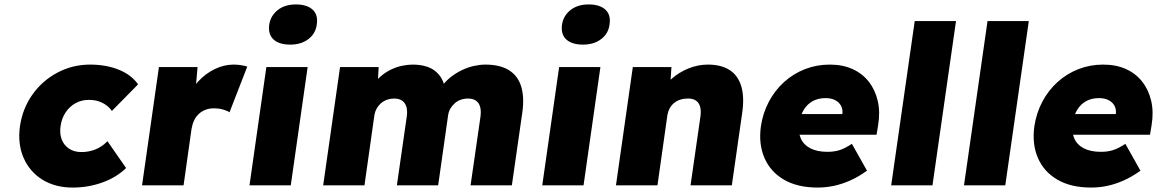

<svg xmlns="http://www.w3.org/2000/svg" viewBox="-20 -835 5213 865"><path d="M307 10Q228 10 170.5 -26Q113 -62 86 -124.5Q59 -187 70 -267Q82 -347 126.5 -409.5Q171 -472 239 -508Q307 -544 386 -544Q458 -544 515 -521Q572 -498 602 -455L484 -335Q475 -349 459.5 -360.5Q444 -372 424.5 -378.5Q405 -385 380 -385Q347 -385 320 -370Q293 -355 275.5 -328.5Q258 -302 253 -268Q248 -234 257.5 -208Q267 -182 290 -166Q313 -150 346 -150Q371 -150 392.5 -156Q414 -162 432 -173Q450 -184 464 -199L548 -78Q505 -36 441.5 -13Q378 10 307 10Z M620 0 696 -533H870L855 -358L820 -388Q840 -432 872.5 -467.5Q905 -503 947 -523.5Q989 -544 1032 -544Q1050 -544 1065.5 -541.5Q1081 -539 1094 -535L1014 -329Q1004 -336 985 -341.5Q966 -347 943 -347Q923 -347 906 -340.5Q889 -334 876 -322Q863 -310 855 -293.5Q847 -277 843 -255L807 0Z M1104 0 1180 -533H1366L1290 0ZM1288 -634Q1237 -634 1212 -657.5Q1187 -681 1193 -724Q1199 -764 1231 -789.5Q1263 -815 1313 -815Q1363 -815 1388.5 -791.5Q1414 -768 1407 -724Q1402 -684 1369.5 -659Q1337 -634 1288 -634Z M1436 0 1512 -533H1686L1681 -445L1658 -449Q1676 -475 1697.5 -493Q1719 -511 1743.5 -522.5Q1768 -534 1793 -539Q1818 -544 1840 -544Q1877 -544 1907 -533.5Q1937 -523 1958 -498Q1979 -473 1988 -428L1959 -430L1969 -444Q1988 -470 2011 -488Q2034 -506 2061 -519Q2088 -532 2115.5 -538Q2143 -544 2167 -544Q2232 -544 2272.5 -519Q2313 -494 2328 -445.5Q2343 -397 2333 -327L2286 0H2100L2145 -312Q2148 -338 2142.5 -355.5Q2137 -373 2123.5 -382Q2110 -391 2088 -391Q2071 -391 2055.5 -385.5Q2040 -380 2028.5 -369.5Q2017 -359 2009.5 -346.5Q2002 -334 1999 -317L1954 0H1768L1813 -313Q1816 -338 1810.5 -355Q1805 -372 1791.5 -381.5Q1778 -391 1756 -391Q1739 -391 1723.5 -385.5Q1708 -380 1696.5 -370Q1685 -360 1677.5 -347Q1670 -334 1667 -318L1622 0Z M2423 0 2499 -533H2685L2609 0ZM2607 -634Q2556 -634 2531 -657.5Q2506 -681 2512 -724Q2518 -764 2550 -789.5Q2582 -815 2632 -815Q2682 -815 2707.5 -791.5Q2733 -768 2726 -724Q2721 -684 2688.5 -659Q2656 -634 2607 -634Z M2755 0 2831 -533H3005L2998 -425L2958 -413Q2973 -451 3006.5 -480.5Q3040 -510 3082.5 -527Q3125 -544 3169 -544Q3229 -544 3267 -519.5Q3305 -495 3319.5 -446.5Q3334 -398 3324 -328L3277 0H3091L3136 -313Q3139 -339 3133.5 -356.5Q3128 -374 3113.5 -383Q3099 -392 3077 -391Q3060 -391 3044.5 -386Q3029 -381 3016.5 -370.5Q3004 -360 2997 -347Q2990 -334 2987 -318L2942 0H2849Q2815 0 2791.5 0Q2768 0 2755 0Z M3664 10Q3573 10 3512 -25.5Q3451 -61 3424 -123.5Q3397 -186 3408 -266Q3417 -326 3444 -377Q3471 -428 3512.5 -465.5Q3554 -503 3606.5 -523.5Q3659 -544 3718 -544Q3776 -544 3820.5 -524Q3865 -504 3894 -467Q3923 -430 3934.5 -380Q3946 -330 3936 -270L3929 -228H3509L3499 -321H3793L3772 -301L3775 -320Q3778 -342 3769 -358.5Q3760 -375 3742 -384Q3724 -393 3700 -393Q3666 -393 3641.5 -379.5Q3617 -366 3601.5 -341Q3586 -316 3581 -281Q3575 -241 3587.5 -212Q3600 -183 3630.5 -167Q3661 -151 3708 -151Q3739 -151 3763.5 -159Q3788 -167 3818 -187L3886 -66Q3847 -38 3809.5 -21.5Q3772 -5 3736 2.5Q3700 10 3664 10Z M3995 0 4101 -740H4287L4181 0Z M4323 0 4429 -740H4615L4509 0Z M4896 10Q4805 10 4744 -25.5Q4683 -61 4656 -123.5Q4629 -186 4640 -266Q4649 -326 4676 -377Q4703 -428 4744.5 -465.5Q4786 -503 4838.5 -523.5Q4891 -544 4950 -544Q5008 -544 5052.5 -524Q5097 -504 5126 -467Q5155 -430 5166.5 -380Q5178 -330 5168 -270L5161 -228H4741L4731 -321H5025L5004 -301L5007 -320Q5010 -342 5001 -358.5Q4992 -375 4974 -384Q4956 -393 4932 -393Q4898 -393 4873.5 -379.5Q4849 -366 4833.5 -341Q4818 -316 4813 -281Q4807 -241 4819.5 -212Q4832 -183 4862.5 -167Q4893 -151 4940 -151Q4971 -151 4995.5 -159Q5020 -167 5050 -187L5118 -66Q5079 -38 5041.5 -21.5Q5004 -5 4968 2.5Q4932 10 4896 10Z"/></svg>

Font: Lexend ExtBd
Style: Italic
Weight: 800
Italic angle: -8.13011°
Designer: Bonnie Shaver-Troup, Thomas Jockin
Foundry: Lexend
Version: Version 1.007